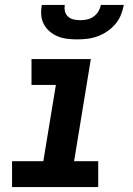

<svg xmlns="http://www.w3.org/2000/svg" viewBox="-20 -760 540 780"><path d="M29 0V-105H156L207 -415H108V-520H349L281 -105H379V0ZM293 -600Q272 -600 252 -602.5Q232 -605 214 -612.5Q196 -620 181.5 -632.5Q167 -645 158 -662Q149 -679 147.5 -699Q146 -719 150 -740H243Q241 -726 244 -713.5Q247 -701 256.5 -692.5Q266 -684 279 -681Q292 -678 306 -678Q320 -678 334 -681Q348 -684 360 -692.5Q372 -701 379.5 -713.5Q387 -726 390 -740H483Q479 -719 471 -699Q463 -679 448.5 -662Q434 -645 415.5 -632.5Q397 -620 376.5 -612.5Q356 -605 335 -602.5Q314 -600 293 -600Z"/></svg>

Font: Iosevka SS04 Extrabold Oblique
Style: Regular
Weight: 800
Italic angle: -9°
Monospace: yes
Designer: Belleve Invis
Foundry: Belleve Invis
Version: Version 19.0.0; ttfautohint (v1.8.4)